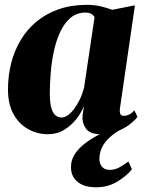

<svg xmlns="http://www.w3.org/2000/svg" viewBox="-20 -544 600 794"><path d="M476 -96Q474 -77.5 478.5 -71.2Q483 -65 492 -65Q502.5 -65 513 -69.8Q523.5 -74.5 536 -87.5L548.5 -60.5Q535 -43.5 512.8 -27Q490.5 -10.5 460.8 0.2Q431 11 394.5 11Q351.5 11 335 -13Q318.5 -37 321.5 -66L327 -106Q317.5 -80 296.8 -53Q276 -26 246.2 -7.5Q216.5 11 178.5 11Q134.5 11 96.8 -9.8Q59 -30.5 36 -71.8Q13 -113 13 -174.5Q13 -231 26.2 -282.8Q39.5 -334.5 65.8 -378.5Q92 -422.5 131.2 -455Q170.5 -487.5 222.8 -505.8Q275 -524 339.5 -524Q370.5 -524 396.5 -517.8Q422.5 -511.5 444.5 -503.5L538 -522ZM371 -473Q368 -479.5 359 -485.8Q350 -492 334 -492Q297.5 -492 272 -470.5Q246.5 -449 229.5 -413Q212.5 -377 203 -333Q193.5 -289 189.8 -243.5Q186 -198 186 -158.5Q186 -117.5 192.8 -95.8Q199.5 -74 210.8 -66Q222 -58 234.5 -58Q247.5 -58 260.8 -67.5Q274 -77 286.8 -94Q299.5 -111 310.2 -133.2Q321 -155.5 327.5 -180.5ZM377.5 230.5Q328 230.5 300.8 208.2Q273.5 186 273.5 146.5Q273.5 118.5 288.5 94.8Q303.5 71 329 51Q354.5 31 385.8 14.5Q417 -2 448.5 -15L464 -31L502 -20.5Q457 2 433.2 24.5Q409.5 47 400.2 69.2Q391 91.5 391 113.5Q391 133.5 402.2 146Q413.5 158.5 433.5 158.5Q454 158.5 472 149Q490 139.5 511 124L525.5 156Q505.5 182 466.5 206.2Q427.5 230.5 377.5 230.5Z"/></svg>

Font: Merriweather 120pt Black
Style: Italic
Weight: 900
Italic angle: -7.8°
Version: Version 2.101